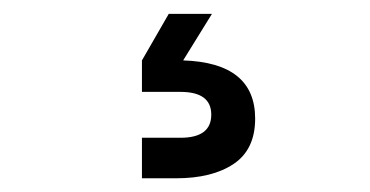

<svg xmlns="http://www.w3.org/2000/svg" viewBox="-20 -50 540 280"><path d="M226.1 -29.8H289.1L247.1 38.1Q352.1 41.5 352.1 123Q352.1 168 320.8 189Q289.6 210 236.8 210H187V150.9H243.2Q288.1 150.9 288.1 117.2Q288.1 84 243.2 84H187V38.1Z"/></svg>

Font: TASA Explorer
Style: Regular
Weight: 400
Designer: Weizhong Zhang
Foundry: Local Remote
Version: Version 1.000;Glyphs 3.1.2 (3151)